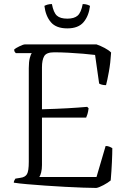

<svg xmlns="http://www.w3.org/2000/svg" viewBox="-20 -927 623 947"><path d="M455 0Q431 0 390 -1.5Q349 -3 300.5 -5.5Q252 -8 203.5 -11.5Q155 -15 114 -18.5Q73 -22 48 -26Q48 -32 51 -37.5Q54 -43 56 -46L81 -50Q104 -53 113 -68Q122 -83 122 -129V-591Q122 -622 127 -641Q132 -660 137 -665H58Q55 -668 52.5 -671.5Q50 -675 50 -683Q56 -689 75.5 -698.5Q95 -708 103 -708H456Q476 -701 496 -690.5Q516 -680 528 -668Q525 -617 517 -573Q509 -529 503 -507Q491 -507 482 -509.5Q473 -512 469 -515L449 -656Q425 -659 390 -662Q355 -665 317 -667Q279 -669 247 -669Q209 -669 198 -650Q187 -631 187 -595V-388Q258 -390 312 -393Q366 -396 410 -400L417 -393Q415 -376 411.5 -364.5Q408 -353 405 -347H187V-113Q187 -92 183 -76.5Q179 -61 174 -54H456L501 -207Q512 -207 521 -203Q530 -199 534 -196Q534 -171 532 -127Q530 -83 526 -37Q513 -26 490.5 -14Q468 -2 455 0ZM312 -787Q257 -787 231 -817.5Q205 -848 199 -898Q204 -901 213.5 -904Q223 -907 236 -907Q244 -865 260.5 -850Q277 -835 312 -835Q346 -835 363 -850Q380 -865 388 -907Q401 -907 410 -904Q419 -901 424 -898Q418 -848 392 -817.5Q366 -787 312 -787Z"/></svg>

Font: Texturina 72pt ExtraLight
Style: Regular
Weight: 200
Designer: Guillermo Torres Carreño
Foundry: Omnibus-Type
Version: Version 1.002; ttfautohint (v1.8.3)